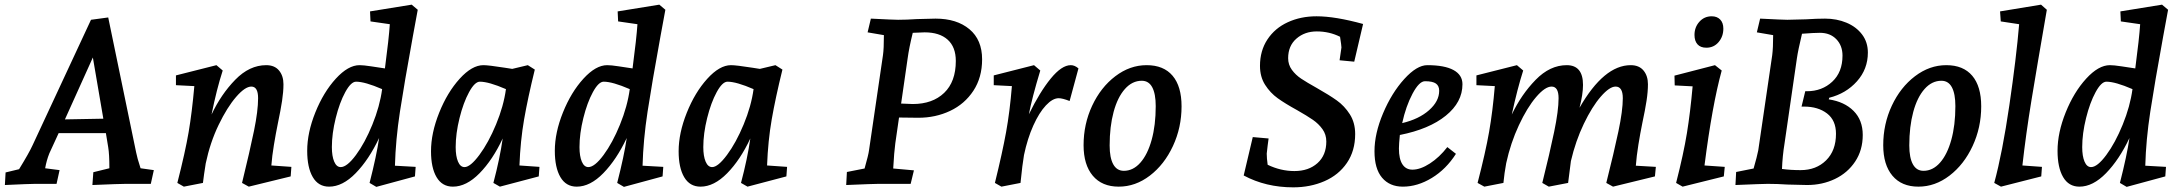

<svg xmlns="http://www.w3.org/2000/svg" viewBox="-20 -790 9364 825"><path d="M4 -49 62 -63Q105 -133 120 -166L371 -705L445 -715L565 -135Q569 -113 584 -67L641 -59L628 0H521Q495 0 377 5L381 -50L450 -67Q450 -128 445 -157L435 -218H232L192 -131Q180 -101 174 -67L236 -59L223 0H131Q109 0 1 5ZM424 -280 379 -543 259 -277Z M815 -420 736 -424V-466L910 -510L937 -487Q911 -407 889 -298Q930 -385 991 -447.5Q1052 -510 1124 -510Q1160 -510 1179 -487Q1198 -464 1198 -428Q1198 -396 1192 -356.5Q1186 -317 1174 -260Q1165 -216 1157 -167.5Q1149 -119 1146 -79L1232 -73L1229 -32L1049 12L1020 -4Q1054 -143 1071.5 -228.5Q1089 -314 1089 -368Q1089 -418 1060 -418Q1033 -418 994.5 -373.5Q956 -329 919.5 -253.5Q883 -178 864 -88Q856 -38 852 -4L770 12L742 -4Q776 -137 790.5 -222Q805 -307 815 -420Z M1300 -142Q1300 -220 1335 -307Q1370 -394 1423 -452Q1476 -510 1525 -510Q1542 -510 1574.5 -505Q1607 -500 1634 -496Q1651 -625 1655 -686L1572 -698L1570 -741L1749 -770L1775 -748L1754 -634Q1717 -431 1698.5 -310Q1680 -189 1677 -78L1766 -73L1763 -32L1597 13L1568 -4Q1598 -121 1609 -197Q1565 -104 1508.5 -46Q1452 12 1394 12Q1348 12 1324 -29Q1300 -70 1300 -142ZM1444 -72Q1471 -72 1509.5 -124Q1548 -176 1580 -254.5Q1612 -333 1622 -407Q1548 -439 1510 -439Q1488 -439 1463.5 -394Q1439 -349 1422.5 -282.5Q1406 -216 1406 -158Q1406 -119 1416 -95.5Q1426 -72 1444 -72Z M1832 -140Q1832 -218 1867 -305.5Q1902 -393 1955 -451.5Q2008 -510 2057 -510Q2079 -510 2149 -499L2181 -494L2248 -510L2278 -491Q2248 -369 2232 -277Q2216 -185 2212 -79L2298 -73L2295 -32L2128 12L2100 -4Q2128 -110 2140 -195Q2097 -103 2040.5 -45.5Q1984 12 1926 12Q1880 12 1856 -28.5Q1832 -69 1832 -140ZM1976 -72Q2001 -72 2040 -124.5Q2079 -177 2111.5 -255.5Q2144 -334 2154 -407Q2080 -439 2042 -439Q2020 -439 1995.5 -394Q1971 -349 1954.5 -282.5Q1938 -216 1938 -158Q1938 -119 1948 -95.5Q1958 -72 1976 -72Z M2364 -142Q2364 -220 2399 -307Q2434 -394 2487 -452Q2540 -510 2589 -510Q2606 -510 2638.5 -505Q2671 -500 2698 -496Q2715 -625 2719 -686L2636 -698L2634 -741L2813 -770L2839 -748L2818 -634Q2781 -431 2762.5 -310Q2744 -189 2741 -78L2830 -73L2827 -32L2661 13L2632 -4Q2662 -121 2673 -197Q2629 -104 2572.5 -46Q2516 12 2458 12Q2412 12 2388 -29Q2364 -70 2364 -142ZM2508 -72Q2535 -72 2573.5 -124Q2612 -176 2644 -254.5Q2676 -333 2686 -407Q2612 -439 2574 -439Q2552 -439 2527.5 -394Q2503 -349 2486.5 -282.5Q2470 -216 2470 -158Q2470 -119 2480 -95.5Q2490 -72 2508 -72Z M2896 -140Q2896 -218 2931 -305.5Q2966 -393 3019 -451.5Q3072 -510 3121 -510Q3143 -510 3213 -499L3245 -494L3312 -510L3342 -491Q3312 -369 3296 -277Q3280 -185 3276 -79L3362 -73L3359 -32L3192 12L3164 -4Q3192 -110 3204 -195Q3161 -103 3104.5 -45.5Q3048 12 2990 12Q2944 12 2920 -28.5Q2896 -69 2896 -140ZM3040 -72Q3065 -72 3104 -124.5Q3143 -177 3175.5 -255.5Q3208 -334 3218 -407Q3144 -439 3106 -439Q3084 -439 3059.5 -394Q3035 -349 3018.5 -282.5Q3002 -216 3002 -158Q3002 -119 3012 -95.5Q3022 -72 3040 -72Z M3619 -51 3695 -66Q3712 -126 3714 -144L3774 -553Q3778 -580 3778 -639L3708 -651L3722 -710Q3820 -705 3839 -705Q3875 -705 3920 -708L4000 -710Q4091 -710 4145.5 -664.5Q4200 -619 4200 -535Q4200 -457 4162.5 -400Q4125 -343 4062.5 -313.5Q4000 -284 3926 -284L3843 -285L3827 -174Q3822 -138 3818 -66L3907 -58L3893 0H3755Q3734 0 3616 5ZM3902 -343Q3987 -343 4037 -391Q4087 -439 4087 -528Q4087 -588 4052 -619.5Q4017 -651 3953 -651L3902 -649Q3886 -584 3880 -539L3852 -345Q3877 -344 3902 -343Z M4328 -420 4250 -424V-466L4423 -510L4450 -487Q4414 -368 4401 -299Q4448 -395 4495 -452.5Q4542 -510 4581 -510Q4598 -510 4614 -496L4576 -356Q4545 -368 4529 -368Q4503 -368 4474 -337Q4445 -306 4420 -250.5Q4395 -195 4380 -124Q4373 -84 4365 -4L4283 12L4255 -4Q4287 -134 4303 -222Q4319 -310 4328 -420Z M4636 -166Q4636 -257 4673 -336Q4710 -415 4772.5 -462.5Q4835 -510 4907 -510Q4980 -510 5018.5 -464.5Q5057 -419 5057 -333Q5057 -242 5020 -162.5Q4983 -83 4921 -35.5Q4859 12 4787 12Q4715 12 4675.5 -35Q4636 -82 4636 -166ZM4946 -334Q4946 -387 4931 -415Q4916 -443 4886 -443Q4845 -443 4813.5 -407.5Q4782 -372 4765 -309Q4748 -246 4748 -165Q4748 -112 4763.5 -84Q4779 -56 4809 -56Q4849 -56 4880 -91Q4911 -126 4928.5 -189Q4946 -252 4946 -334Z M5324 -36 5363 -201 5431 -195Q5430 -186 5427 -165Q5424 -144 5423 -130Q5423 -110 5427 -82Q5483 -55 5542 -55Q5603 -55 5641 -89Q5679 -123 5679 -182Q5679 -212 5662.5 -235Q5646 -258 5621.5 -275Q5597 -292 5553 -317Q5502 -345 5470 -368Q5438 -391 5416 -425.5Q5394 -460 5394 -507Q5394 -572 5426 -620.5Q5458 -669 5513.5 -694.5Q5569 -720 5637 -720Q5717 -720 5837 -687L5799 -525L5736 -531Q5744 -582 5744 -586Q5744 -594 5738 -632Q5692 -655 5638 -655Q5586 -655 5550.5 -624Q5515 -593 5515 -540Q5515 -512 5531 -490Q5547 -468 5571 -452Q5595 -436 5638 -412Q5691 -382 5724 -358.5Q5757 -335 5780 -299Q5803 -263 5803 -214Q5803 -142 5767.5 -90Q5732 -38 5671 -11.5Q5610 15 5537 15Q5419 15 5324 -36Z M5886 -140Q5886 -216 5923 -303.5Q5960 -391 6014 -450.5Q6068 -510 6113 -510Q6187 -510 6225.5 -489Q6264 -468 6264 -428Q6264 -351 6192.5 -293Q6121 -235 5995 -210Q5991 -170 5991 -152Q5991 -107 6006 -84Q6021 -61 6049 -61Q6083 -61 6124 -87.5Q6165 -114 6199 -158L6236 -129Q6194 -63 6132.5 -25.5Q6071 12 6008 12Q5951 12 5918.5 -26.5Q5886 -65 5886 -140ZM6164 -400Q6164 -421 6150 -431Q6136 -441 6103 -441Q6078 -441 6049.5 -387.5Q6021 -334 6005 -261Q6077 -278 6120.5 -316.5Q6164 -355 6164 -400Z M6403 -420 6324 -424V-466L6498 -510L6525 -487Q6500 -409 6476 -298Q6517 -384 6578.5 -447Q6640 -510 6712 -510Q6782 -510 6782 -425Q6782 -385 6767 -327Q6872 -510 6987 -510Q7023 -510 7042 -487Q7061 -464 7061 -428Q7061 -396 7055 -357Q7049 -318 7037 -262Q7028 -218 7020 -168.5Q7012 -119 7009 -78L7095 -73L7091 -32L6911 12L6882 -4Q6915 -135 6934 -225Q6953 -315 6953 -368Q6953 -418 6922 -418Q6896 -418 6858.5 -375Q6821 -332 6785.5 -258Q6750 -184 6730 -98Q6724 -51 6718 -4L6635 12L6607 -4Q6639 -132 6658 -223.5Q6677 -315 6677 -368Q6677 -418 6647 -418Q6619 -418 6580.5 -373Q6542 -328 6506.5 -252Q6471 -176 6452 -89Q6444 -46 6440 -4L6358 12L6329 -4Q6363 -135 6378.5 -223.5Q6394 -312 6403 -420Z M7253 -419 7176 -423 7175 -465 7349 -510 7378 -487Q7337 -338 7304 -79L7391 -73L7387 -32L7210 12L7182 -4Q7214 -129 7228.5 -218Q7243 -307 7253 -419ZM7261 -640Q7261 -673 7282 -696.5Q7303 -720 7335 -720Q7358 -720 7371.5 -706Q7385 -692 7385 -667Q7385 -633 7364.5 -609Q7344 -585 7312 -585Q7287 -585 7274 -599.5Q7261 -614 7261 -640Z M7440 -51 7515 -66Q7530 -118 7535 -144L7595 -553Q7599 -584 7599 -639L7529 -651L7543 -710Q7641 -705 7660 -705L7740 -707Q7787 -710 7822 -710Q7872 -710 7914 -692.5Q7956 -675 7981 -642Q8006 -609 8006 -564Q8006 -493 7959 -440.5Q7912 -388 7840 -370L7838 -363Q7905 -353 7944.5 -313.5Q7984 -274 7984 -210Q7984 -145 7951.5 -96Q7919 -47 7864.5 -21Q7810 5 7745 5L7661 3Q7616 0 7576 0Q7555 0 7437 5ZM7717 -59Q7784 -59 7826.5 -101Q7869 -143 7869 -215Q7869 -273 7830.5 -302.5Q7792 -332 7732 -332H7721L7737 -398H7744Q7809 -398 7853 -439Q7897 -480 7897 -551Q7897 -594 7870.5 -621.5Q7844 -649 7800 -649Q7775 -649 7723 -645Q7706 -574 7701 -539L7648 -174Q7639 -119 7637 -64Q7674 -59 7717 -59Z M8072 -166Q8072 -257 8109 -336Q8146 -415 8208.5 -462.5Q8271 -510 8343 -510Q8416 -510 8454.5 -464.5Q8493 -419 8493 -333Q8493 -242 8456 -162.5Q8419 -83 8357 -35.5Q8295 12 8223 12Q8151 12 8111.5 -35Q8072 -82 8072 -166ZM8382 -334Q8382 -387 8367 -415Q8352 -443 8322 -443Q8281 -443 8249.5 -407.5Q8218 -372 8201 -309Q8184 -246 8184 -165Q8184 -112 8199.5 -84Q8215 -56 8245 -56Q8285 -56 8316 -91Q8347 -126 8364.5 -189Q8382 -252 8382 -334Z M8656 -686 8577 -698 8574 -741 8750 -770 8775 -748Q8733 -506 8709 -359.5Q8685 -213 8670 -79L8754 -73L8751 -32L8578 12L8549 -4Q8584 -133 8614 -338Q8644 -543 8656 -686Z M8821 -142Q8821 -220 8856 -307Q8891 -394 8944 -452Q8997 -510 9046 -510Q9063 -510 9095.5 -505Q9128 -500 9155 -496Q9172 -625 9176 -686L9093 -698L9091 -741L9270 -770L9296 -748L9275 -634Q9238 -431 9219.5 -310Q9201 -189 9198 -78L9287 -73L9284 -32L9118 13L9089 -4Q9119 -121 9130 -197Q9086 -104 9029.5 -46Q8973 12 8915 12Q8869 12 8845 -29Q8821 -70 8821 -142ZM8965 -72Q8992 -72 9030.5 -124Q9069 -176 9101 -254.5Q9133 -333 9143 -407Q9069 -439 9031 -439Q9009 -439 8984.5 -394Q8960 -349 8943.5 -282.5Q8927 -216 8927 -158Q8927 -119 8937 -95.5Q8947 -72 8965 -72Z"/></svg>

Font: Andada Pro SemiBold
Style: Italic
Weight: 600
Italic angle: -6.99998°
Designer: Carolina Giovagnoli
Foundry: Huerta Tipografica
Version: Version 3.005